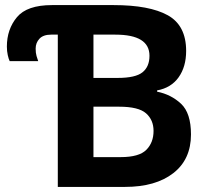

<svg xmlns="http://www.w3.org/2000/svg" viewBox="-20 -734 824 754"><path d="M207 0H471Q591 0 660.5 -54Q730 -108 730 -206Q730 -290 691 -326.5Q652 -363 597 -374V-379Q652 -389 681.5 -430.5Q711 -472 711 -534Q711 -634 639 -674Q567 -714 426 -714H184Q86 -714 46.5 -666.5Q7 -619 7 -551Q7 -533 10.5 -517.5Q14 -502 18 -494H130Q127 -502 123.5 -514Q120 -526 120 -543Q120 -566 135 -582Q150 -598 181 -598H207ZM347 -428V-598H433Q567 -598 567 -515Q567 -472 539.5 -450Q512 -428 442 -428ZM347 -117V-315H448Q524 -315 553.5 -289Q583 -263 583 -220Q583 -174 554.5 -145.5Q526 -117 454 -117Z"/></svg>

Font: Noto Sans UI
Style: Bold
Weight: 700
Designer: Monotype Design Team
Foundry: Monotype Imaging Inc.
Version: Version 1.901